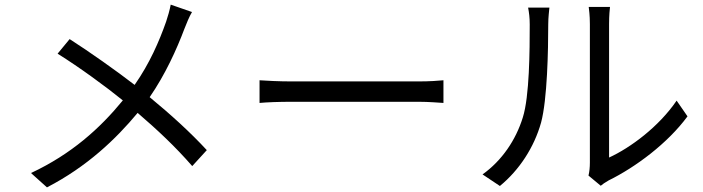

<svg xmlns="http://www.w3.org/2000/svg" viewBox="-20 -780 3040 830"><path d="M281 -611 229 -548C325 -488 437 -406 511 -346C412 -225 289 -114 114 -32L183 30C357 -60 481 -179 575 -292C661 -218 737 -147 811 -62L874 -131C803 -208 717 -286 627 -360C694 -457 744 -567 777 -655C785 -676 799 -710 810 -728L718 -760C714 -738 705 -706 698 -686C668 -601 627 -506 562 -413C483 -474 367 -556 281 -611Z M1102 -433V-335C1133 -338 1186 -340 1241 -340C1316 -340 1715 -340 1790 -340C1835 -340 1877 -336 1897 -335V-433C1875 -431 1839 -428 1789 -428C1715 -428 1315 -428 1241 -428C1185 -428 1132 -431 1102 -433Z M2524 -21 2577 23C2584 17 2595 9 2611 0C2727 -57 2866 -160 2952 -277L2905 -345C2828 -232 2705 -141 2613 -99C2613 -130 2613 -613 2613 -676C2613 -714 2616 -742 2617 -750H2525C2526 -742 2530 -714 2530 -676C2530 -613 2530 -123 2530 -77C2530 -57 2528 -37 2524 -21ZM2066 -26 2141 24C2225 -45 2289 -143 2319 -250C2346 -350 2350 -564 2350 -675C2350 -705 2354 -735 2355 -747H2263C2267 -726 2270 -704 2270 -674C2270 -563 2269 -363 2240 -272C2210 -175 2150 -86 2066 -26Z"/></svg>

Font: GenYoGothic2 TW R
Style: Regular
Weight: 400
Version: Version 2.100;PS 2.1;hotconv 16.6.51;makeotf.lib2.5.65220 DE